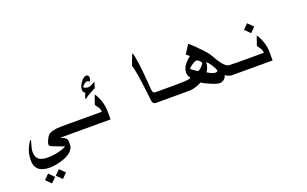

<svg xmlns="http://www.w3.org/2000/svg" viewBox="-107 -1118 3324 2078"><g transform="rotate(-20 1555.0 -78.5)"><path d="M254.9 379.9 199.2 434.6 139.6 375 195.3 319.3ZM381.8 374 326.2 429.7 265.6 370.1 321.3 314.5ZM450.2 0 496.1 21.5Q525.4 39.1 525.4 66.4V106.4Q525.4 158.2 470.7 198.2Q424.8 230.5 351.6 249Q287.1 265.6 235.4 265.6Q146.5 265.6 104.5 224.6Q68.4 190.4 68.4 127.9Q68.4 75.2 77.1 38.1Q86.9 2.9 101.6 -27.3Q105.5 -35.2 132.8 -84H145.5Q132.8 -42 125 -9.3Q117.2 23.4 117.2 42Q117.2 108.4 159.2 134.8Q192.4 155.3 254.9 155.3Q314.5 155.3 380.9 139.6Q430.7 127 469.7 107.4Q451.2 98.6 402.8 81.5Q354.5 64.5 335.9 55.7Q305.7 42 305.7 31.2Q305.7 5.9 322.3 -27.3Q335.9 -55.7 349.6 -70.3Q364.3 -87.9 405.3 -99.1Q446.3 -110.4 504.9 -110.4H630.9V0Z M1031.2 -94.7V0H613.3V-110.4H970.7Q970.7 -137.7 953.1 -166Q947.3 -175.8 924.8 -205.1L961.9 -312.5Q987.3 -280.3 1007.8 -223.6Q1031.2 -157.2 1031.2 -94.7ZM986.3 -377Q985.4 -377 958 -362.3Q920.9 -342.8 901.4 -331.1Q867.2 -309.6 853.5 -295.9V-312.5Q854.5 -321.3 863.3 -342.8Q866.2 -349.6 874 -364.3Q863.3 -369.1 857.4 -377Q848.6 -389.6 848.6 -409.2Q848.6 -442.4 878.9 -487.3Q912.1 -536.1 945.3 -536.1Q959 -536.1 966.3 -526.9Q973.6 -517.6 973.6 -502Q973.6 -489.3 968.8 -476.6Q963.9 -463.9 958 -460.9Q954.1 -465.8 951.2 -467.8Q942.4 -474.6 932.6 -474.6Q918 -474.6 896 -458Q874 -441.4 874 -427.7Q874 -420.9 893.1 -415Q912.1 -409.2 928.7 -409.2Q943.4 -409.2 971.7 -424.8Q990.2 -433.6 1006.8 -444.3Z M1877.9 0H1551.8Q1536.1 0 1527.3 -9.8Q1515.6 -21.5 1513.7 -38.1Q1504.9 -111.3 1497.1 -179.7Q1486.3 -268.6 1472.7 -352.5Q1458 -441.4 1447.3 -462.9Q1460.9 -501 1467.8 -520.5Q1489.3 -580.1 1499 -590.8Q1511.7 -568.4 1527.3 -451.2Q1537.1 -376 1546.9 -251L1554.7 -147.5Q1558.6 -124 1568.4 -116.2Q1575.2 -110.4 1590.8 -110.4H1877.9Z M2299.8 -99.6Q2291 -129.9 2267.6 -167Q2242.2 -208 2215.8 -228.5Q2215.8 -203.1 2206.5 -172.9Q2197.3 -142.6 2180.7 -124Q2214.8 -104.5 2222.7 -100.6Q2253.9 -86.9 2271.5 -86.9Q2279.3 -86.9 2288.1 -90.8Q2296.9 -94.7 2299.8 -99.6ZM2173.8 -235.4Q2164.1 -253.9 2149.4 -267.6Q2134.8 -281.2 2120.1 -281.2Q2105.5 -281.2 2074.2 -261.7Q2046.9 -243.2 2026.4 -221.7Q2041 -204.1 2074.2 -183.6Q2085 -176.8 2102.5 -167Q2117.2 -170.9 2136.7 -189.5Q2160.2 -210.9 2173.8 -235.4ZM2443.4 -112.3H2495.1V0H2425.8Q2413.1 0 2392.1 -8.3Q2371.1 -16.6 2354.5 -28.3Q2351.6 -2.9 2328.6 16.1Q2305.7 35.2 2279.3 35.2Q2242.2 35.2 2168 2Q2101.6 -27.3 2082 -43Q2069.3 -32.2 2028.3 -17.6Q1977.5 0 1934.6 0H1859.4V-112.3H1908.2Q1933.6 -112.3 1958 -116.2Q1982.4 -120.1 1998 -127Q1984.4 -146.5 1978.5 -159.7Q1972.7 -172.9 1972.7 -196.3Q1972.7 -243.2 2007.8 -288.1Q2031.2 -319.3 2072.3 -351.6L2036.1 -380.9L2099.6 -481.4Q2102.5 -481.4 2140.6 -447.3Q2186.5 -403.3 2222.7 -365.2Q2274.4 -311.5 2295.9 -274.4Q2338.9 -198.2 2356.4 -175.8Q2402.3 -112.3 2443.4 -112.3Z M2835.9 -412.1 2780.3 -356.4 2719.7 -417 2775.4 -472.7ZM2897.5 -94.7V0H2479.5V-110.4H2836.9Q2836.9 -137.7 2819.3 -166Q2813.5 -175.8 2791 -205.1L2828.1 -312.5Q2853.5 -280.3 2874 -223.6Q2897.5 -157.2 2897.5 -94.7Z"/></g></svg>

Font: Thabit-Bold
Style: Bold
Weight: 700
Designer: Regenerated by Nadim Shaikli
Foundry: MAK Alagha
Version: 0.01